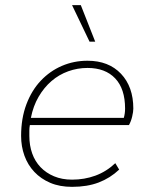

<svg xmlns="http://www.w3.org/2000/svg" viewBox="-20 -716 600 746"><path d="M260 10Q212 10 175.5 -5.5Q139 -21 113.5 -48Q88 -75 75 -111Q62 -147 62 -188Q62 -256 82.5 -310.5Q103 -365 138.5 -402.5Q174 -440 220.5 -460Q267 -480 320 -480Q402 -480 450 -429.5Q498 -379 498 -294Q498 -282 493.5 -263Q489 -244 481 -230H96Q94 -219 94 -209Q94 -199 94 -188Q94 -151 105 -120Q116 -89 137.5 -66.5Q159 -44 190 -31Q221 -18 260 -18Q308 -18 350.5 -33.5Q393 -49 428 -82L443 -57Q408 -24 363.5 -7Q319 10 260 10ZM320 -452Q281 -452 245 -439Q209 -426 180 -401Q151 -376 130 -340Q109 -304 100 -258H461Q466 -275 466 -294Q466 -371 427.5 -411.5Q389 -452 320 -452ZM328 -554 260 -696H294L350 -554Z"/></svg>

Font: Celebes Thin
Style: Italic
Weight: 250
Italic angle: -10°
Designer: Anugrah Pasau
Foundry: Lafontype
Version: Version 1.000; ttfautohint (v1.8.4)